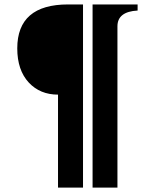

<svg xmlns="http://www.w3.org/2000/svg" viewBox="-20 -714 727 874"><path d="M357.9 140.1H244.1V-283.2Q162.6 -283.2 111.3 -337.9Q58.6 -394.5 58.6 -493.7Q58.6 -693.8 290 -693.8H357.9ZM606.4 -666Q514.6 -661.1 514.6 -594.2V140.1H401.4V-693.8H606.4Z"/></svg>

Font: Stardos Stencil
Style: Bold
Weight: 700
Designer: vernon adams
Foundry: vernon adams
Version: Version 1.000